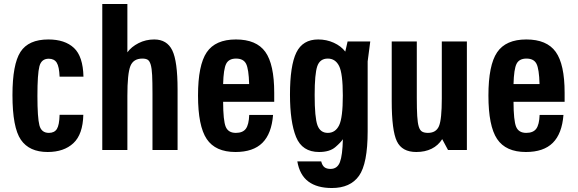

<svg xmlns="http://www.w3.org/2000/svg" viewBox="-20 -750 2888 960"><path d="M167.1 -270.9Q167.1 -380.7 177.1 -418.6Q187.1 -456.4 223.6 -456.4Q251 -456.4 263.5 -436.8Q276 -417.1 278 -366.7H397.3Q395 -468.1 349.7 -510.4Q304.4 -552.7 221.9 -552.7Q122.6 -552.7 82.4 -490.6Q42.3 -428.4 42.3 -274.7Q42.3 -112.6 84.3 -51.3Q126.3 10 218.1 10Q299.6 10 346.9 -34.1Q394.3 -78.1 396.6 -176H278Q276.6 -124.4 264.3 -105Q252 -85.6 224.3 -85.6Q187.1 -85.6 177.1 -123.3Q167.1 -161 167.1 -270.9Z M491.4 0H616.9V-270.9Q616.9 -381.6 631.8 -419.4Q646.7 -457.1 691.9 -457.1Q708.4 -457.1 718.1 -451.5Q727.7 -445.9 733.4 -427.2Q739 -408.6 740.7 -374.1Q742.4 -339.7 742.4 -281.9V0H867.9V-303.1Q867.9 -444 841.3 -498.4Q814.7 -552.7 751.1 -552.7Q708.9 -552.7 672.9 -534.4Q636.9 -516.1 616.9 -488.4V-730H491.4Z M1351.1 -241.1V-286.1Q1351.1 -428.6 1306.6 -490.6Q1262 -552.7 1159.6 -552.7Q1057.1 -552.7 1013.6 -488.5Q970.1 -424.3 970.1 -272.3Q970.1 -119.9 1013.6 -54.9Q1057.1 10 1157.4 10Q1246 10 1292 -35.8Q1338 -81.6 1345.3 -175.3H1226.1Q1224.4 -126.9 1209.2 -106.2Q1194 -85.6 1159.1 -85.6Q1121.3 -85.6 1108.6 -116.2Q1095.9 -146.9 1095.6 -241.1ZM1225.7 -329.6H1095.6Q1097.6 -404.7 1110.8 -430.9Q1124 -457.1 1160.3 -457.1Q1197.3 -457.1 1210.5 -430.9Q1223.7 -404.7 1225.7 -329.6Z M1639.3 190.1Q1731.6 190.1 1774.9 129.2Q1818.3 68.3 1818.3 -93.6V-443L1831.3 -542.7H1718L1706.4 -492Q1685.3 -519.7 1649 -536.2Q1612.7 -552.7 1571 -552.7Q1493.6 -552.7 1461.7 -487.2Q1429.9 -421.7 1429.9 -276.9Q1429.9 -140 1460.4 -65Q1491 10 1575.4 10Q1628.4 10 1656.8 -14.5Q1685.1 -39 1694.4 -54Q1692.6 26.6 1679.6 60.6Q1666.6 94.6 1632.6 94.6Q1613.1 94.6 1602.1 86Q1591.1 77.4 1586 56.9H1466.6Q1478.3 125 1521.8 157.6Q1565.3 190.1 1639.3 190.1ZM1619 -457.1Q1656.9 -457.1 1675.5 -419.9Q1694.1 -382.6 1694.1 -271.9Q1694.1 -161.1 1675.5 -123.4Q1656.9 -85.6 1619 -85.6Q1581.3 -85.6 1567.3 -123.6Q1553.3 -161.7 1553.3 -275.3Q1553.3 -380.9 1566.4 -419Q1579.6 -457.1 1619 -457.1Z M2064 -542.7H1938.6V-244.7Q1938.6 -97.1 1964.4 -43.6Q1990.1 10 2061.3 10Q2105.1 10 2138.1 -6.3Q2171 -22.6 2191 -54.3L2220.1 0H2314.4V-542.7H2189V-257.3Q2189 -153.1 2174.9 -119.4Q2160.7 -85.6 2119.7 -85.6Q2102.1 -85.6 2090.9 -91.7Q2079.7 -97.9 2073.9 -116.6Q2068.1 -135.4 2066.1 -169.9Q2064 -204.3 2064 -260.9Z M2803.1 -241.1V-286.1Q2803.1 -428.6 2758.6 -490.6Q2714 -552.7 2611.6 -552.7Q2509.1 -552.7 2465.6 -488.5Q2422.1 -424.3 2422.1 -272.3Q2422.1 -119.9 2465.6 -54.9Q2509.1 10 2609.4 10Q2698 10 2744 -35.8Q2790 -81.6 2797.3 -175.3H2678.1Q2676.4 -126.9 2661.2 -106.2Q2646 -85.6 2611.1 -85.6Q2573.3 -85.6 2560.6 -116.2Q2547.9 -146.9 2547.6 -241.1ZM2677.7 -329.6H2547.6Q2549.6 -404.7 2562.8 -430.9Q2576 -457.1 2612.3 -457.1Q2649.3 -457.1 2662.5 -430.9Q2675.7 -404.7 2677.7 -329.6Z"/></svg>

Font: Secuela Black
Style: Regular
Weight: 900
Designer: Fernando Haro
Foundry: deFharo
Version: Version 1.704